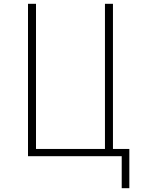

<svg xmlns="http://www.w3.org/2000/svg" viewBox="-20 -820 740 1008"><path d="M127 0V-800H169V-38H531V-800H573V-38H659V168H619V0Z"/></svg>

Font: Martian Mono Thin
Style: Regular
Weight: 100
Monospace: yes
Designer: Roman Shamin
Foundry: Evil Martians
Version: Version 1.000; ttfautohint (v1.8.4.7-5d5b)